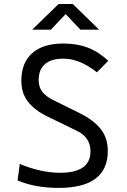

<svg xmlns="http://www.w3.org/2000/svg" viewBox="-20 -918 626 948"><path d="M269 9.8Q154.3 9.8 66.9 -26.9L77.6 -108.4Q183.1 -64.9 276.9 -64.9Q426.8 -64.9 426.8 -170.9Q426.8 -240.2 358.9 -272.5L216.3 -341.8Q152.8 -372.1 119.1 -414.6Q85.4 -457 85.4 -519Q85.4 -607.9 138.9 -655.5Q192.4 -703.1 292.5 -703.1Q360.8 -703.1 414.1 -682.6Q467.3 -662.1 514.6 -617.7L458.5 -561Q373.5 -628.4 293 -628.4Q233.9 -628.4 202.4 -601.8Q170.9 -575.2 170.9 -522.5Q170.9 -487.3 189.5 -464.1Q208 -440.9 244.1 -423.3L369.6 -361.3Q439.9 -327.1 476.1 -282.5Q512.2 -237.8 512.2 -172.4Q512.2 9.8 269 9.8ZM138.7 -771.5 269.5 -898.4H338.9L469.7 -771.5H377L304.2 -848.6L231.4 -771.5Z"/></svg>

Font: Cascadia Mono NF SemiLight
Style: Regular
Weight: 350
Monospace: yes
Designer: Aaron Bell
Foundry: Saja Typeworks
Version: Version 2404.023; ttfautohint (v1.8.4)